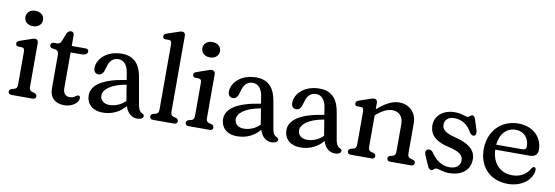

<svg xmlns="http://www.w3.org/2000/svg" viewBox="-55 -1129 4441 1536"><g transform="rotate(10 2165.0 -361.5)"><path d="M140 -571C183 -571 212.5 -597 212.5 -634C212.5 -670.5 183 -696 140 -696C98.5 -696 69 -670.5 69 -634C69 -597 98.5 -571 140 -571ZM202.5 -446C202.5 -463.5 192.5 -475 176 -475C163 -475 148.5 -469 130 -462.5L57 -437.5C41 -432 33 -423.5 33 -412C33 -401 41 -391 53.5 -390.5L85 -389.5C98.5 -389 105.5 -379 105.5 -358.5V-89.5C105.5 -66.5 97 -56.5 82 -52.5L62.5 -47.5C49.5 -44 41.5 -35 41.5 -23C41.5 -8 51.5 0 69 0H238.5C256 0 266 -8 266 -23C266 -35 259 -43.5 245 -47.5L226.5 -52.5C210.5 -57 202.5 -66.5 202.5 -89.5Z M596 -88.5C581 -89.5 565.5 -63 529 -63C495 -63 474.5 -86 474.5 -127V-417H559.5C596 -417 612 -430 612 -448.5C612 -463 602.5 -469.5 585.5 -469.5H474.5V-556.5C474.5 -574 463.5 -584.5 448.5 -584.5C436.5 -584.5 420.5 -574 414.5 -558L391.5 -498C383.5 -476.5 371 -469.5 353 -469.5H330C314.5 -469.5 304.5 -460 304.5 -447.5C304.5 -435.5 311 -425.5 323 -423.5L348.5 -419.5C369 -416.5 377.5 -403.5 377.5 -380V-109C377.5 -30.5 424 8 497 8C557.5 8 608 -28 611 -65.5C614 -79.5 606 -88 596 -88.5Z M1124.5 -35C1111 -41 1095 -53.5 1087.5 -92.5L1049.5 -308C1034.5 -408.5 988.5 -478 882 -478C765.5 -478 691 -410 684.5 -335.5C682 -308 694.5 -282.5 722 -282.5C754.5 -282.5 765 -306.5 774 -340.5L779.5 -358C788 -392.5 811 -430.5 862.5 -430.5C907.5 -430.5 935.5 -393 944.5 -339L954.5 -277.5C765.5 -249.5 676.5 -189.5 676.5 -105C676.5 -41.5 720.5 12 808.5 12.5C892.5 13 954 -25.5 993 -72C1007 -22.5 1042.5 12 1088.5 12C1127 12 1139.5 -4.5 1139.5 -16.5C1139.5 -27 1133.5 -30.5 1124.5 -35ZM851.5 -57C815 -57 777 -75.5 776.5 -121.5C776.5 -167 832 -218.5 960.5 -240.5L981.5 -112C945 -75.5 898 -57 851.5 -57Z M1351.5 -707.5C1351.5 -725 1341.5 -736 1325 -736C1312 -736 1297.5 -729.5 1279 -723.5L1206 -699C1190 -693.5 1182 -684.5 1182 -673C1182 -662 1188.5 -652 1201 -652H1234C1247.5 -652 1254.5 -640.5 1254.5 -619.5V-89.5C1254.5 -66.5 1245.5 -56 1231 -52.5L1211.5 -47.5C1197.5 -44 1190.5 -35 1190.5 -23C1190.5 -8 1200.5 0 1218 0H1387.5C1405 0 1415 -8 1415 -23C1415 -35 1408 -43.5 1394 -47.5L1375.5 -52.5C1360.5 -56.5 1351.5 -66.5 1351.5 -89.5Z M1577.5 -571C1620.5 -571 1650 -597 1650 -634C1650 -670.5 1620.5 -696 1577.5 -696C1536 -696 1506.5 -670.5 1506.5 -634C1506.5 -597 1536 -571 1577.5 -571ZM1640 -446C1640 -463.5 1630 -475 1613.5 -475C1600.5 -475 1586 -469 1567.5 -462.5L1494.5 -437.5C1478.5 -432 1470.5 -423.5 1470.5 -412C1470.5 -401 1478.5 -391 1491 -390.5L1522.5 -389.5C1536 -389 1543 -379 1543 -358.5V-89.5C1543 -66.5 1534.5 -56.5 1519.5 -52.5L1500 -47.5C1487 -44 1479 -35 1479 -23C1479 -8 1489 0 1506.5 0H1676C1693.5 0 1703.5 -8 1703.5 -23C1703.5 -35 1696.5 -43.5 1682.5 -47.5L1664 -52.5C1648 -57 1640 -66.5 1640 -89.5Z M2216 -35C2202.5 -41 2186.5 -53.5 2179 -92.5L2141 -308C2126 -408.5 2080 -478 1973.5 -478C1857 -478 1782.5 -410 1776 -335.5C1773.5 -308 1786 -282.5 1813.5 -282.5C1846 -282.5 1856.5 -306.5 1865.5 -340.5L1871 -358C1879.5 -392.5 1902.5 -430.5 1954 -430.5C1999 -430.5 2027 -393 2036 -339L2046 -277.5C1857 -249.5 1768 -189.5 1768 -105C1768 -41.5 1812 12 1900 12.5C1984 13 2045.5 -25.5 2084.5 -72C2098.5 -22.5 2134 12 2180 12C2218.5 12 2231 -4.5 2231 -16.5C2231 -27 2225 -30.5 2216 -35ZM1943 -57C1906.5 -57 1868.5 -75.5 1868 -121.5C1868 -167 1923.5 -218.5 2052 -240.5L2073 -112C2036.5 -75.5 1989.5 -57 1943 -57Z M2730.5 -35C2717 -41 2701 -53.5 2693.5 -92.5L2655.5 -308C2640.5 -408.5 2594.5 -478 2488 -478C2371.5 -478 2297 -410 2290.5 -335.5C2288 -308 2300.5 -282.5 2328 -282.5C2360.5 -282.5 2371 -306.5 2380 -340.5L2385.5 -358C2394 -392.5 2417 -430.5 2468.5 -430.5C2513.5 -430.5 2541.5 -393 2550.5 -339L2560.5 -277.5C2371.5 -249.5 2282.5 -189.5 2282.5 -105C2282.5 -41.5 2326.5 12 2414.5 12.5C2498.5 13 2560 -25.5 2599 -72C2613 -22.5 2648.5 12 2694.5 12C2733 12 2745.5 -4.5 2745.5 -16.5C2745.5 -27 2739.5 -30.5 2730.5 -35ZM2457.5 -57C2421 -57 2383 -75.5 2382.5 -121.5C2382.5 -167 2438 -218.5 2566.5 -240.5L2587.5 -112C2551 -75.5 2504 -57 2457.5 -57Z M3300.5 -52.5C3285.5 -56.5 3276.5 -66.5 3276.5 -89.5V-335C3276.5 -421.5 3217.5 -479.5 3134 -479.5C3081 -479.5 3024.5 -451.5 2957.5 -393V-446C2957.5 -463.5 2947.5 -475 2931 -475C2918 -475 2903.5 -469 2885 -462.5L2812 -437.5C2796 -432 2788 -423.5 2788 -412C2788 -401 2794.5 -390.5 2807 -390.5H2840C2853.5 -390.5 2860.5 -379 2860.5 -358.5V-89.5C2860.5 -66.5 2851.5 -56 2837 -52.5L2817.5 -47.5C2803.5 -44 2796.5 -35 2796.5 -23C2796.5 -8 2806.5 0 2824 0H2993.5C3009.5 0 3019 -8 3019 -23C3019 -33.5 3012.5 -42 3000 -45.5L2981 -50.5C2965.5 -54.5 2957.5 -65.5 2957.5 -89.5V-343.5L2964.5 -349.5C3011.5 -390.5 3053.5 -409 3090 -409C3144 -409 3179.5 -374.5 3179.5 -310.5V-89.5C3179.5 -65.5 3172 -54.5 3156.5 -50.5L3136.5 -45.5C3124 -42.5 3117.5 -33.5 3117.5 -23C3117.5 -8 3127 0 3143.5 0H3312.5C3330 0 3340 -8 3340 -23C3340 -35 3333.5 -43.5 3319 -47.5Z M3589.5 -432.5C3649 -432.5 3698 -401.5 3728 -348C3740.5 -326 3754 -317.5 3768 -321C3786.5 -325.5 3786 -350.5 3779 -372.5L3751.5 -458C3746.5 -473 3738 -479.5 3727.5 -479.5C3714 -479.5 3705 -460.5 3688.5 -460.5C3673 -460.5 3643.5 -479.5 3586 -479.5C3489 -479.5 3426 -422 3426 -346C3426 -258 3494 -215 3594 -195C3656 -179.5 3705 -158 3705 -111.5C3705 -69.5 3679 -38.5 3617 -38.5C3561 -38.5 3505.5 -71.5 3467.5 -131C3457.5 -147 3439.5 -153 3425 -149C3409 -144 3401.5 -126.5 3413 -100.5L3449.5 -16.5C3457.5 1.5 3466.5 9 3479 9C3495 9 3501.5 -10.5 3519 -10.5C3538.5 -10.5 3573 8 3620.5 8C3734.5 8 3792 -52.5 3792 -133.5C3792 -217 3719.5 -259.5 3613 -284.5C3556 -300 3512.5 -320 3512.5 -366.5C3512.5 -404.5 3542 -432.5 3589.5 -432.5Z M4286 -157.5C4278 -158 4273 -153 4265 -142.5C4244 -100.5 4196 -62.5 4125 -62.5C4028.5 -62.5 3960.5 -125.5 3955 -241H4234C4276 -241 4299.5 -260.5 4299.5 -300C4299.5 -404 4218.5 -479 4103 -479C3957.5 -479 3863.5 -371 3863.5 -228.5C3863.5 -87.5 3954.5 11.5 4100.5 11.5C4218 11.5 4298 -60.5 4301 -137C4301 -150 4295.5 -157 4286 -157.5ZM4090 -426C4155 -426 4199.5 -378.5 4199.5 -309.5C4199.5 -290 4189.5 -281.5 4168 -281.5H3955.5C3964 -370.5 4017 -426 4090 -426Z"/></g></svg>

Font: dr Title
Style: Regular
Weight: 400
Version: Version 1.000;hotconv 1.0.109;makeotfexe 2.5.65596